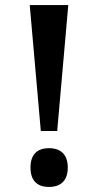

<svg xmlns="http://www.w3.org/2000/svg" viewBox="-20 -734 389 762"><path d="M142 -214H207L251 -714H98ZM175 8C214 8 249 -11 249 -69C249 -127 214 -146 175 -146C134 -146 101 -127 101 -69C101 -11 134 8 175 8Z"/></svg>

Font: Noto Serif Lao SemiBold
Style: Regular
Weight: 600
Designer: Monotype Design Team
Foundry: Monotype Imaging Inc.
Version: Version 2.003